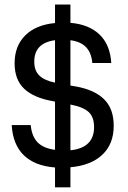

<svg xmlns="http://www.w3.org/2000/svg" viewBox="-20 -761 559 840"><path d="M288.1 -29.3V58.6H220.7V-28.3Q131.8 -35.2 84 -82Q36.1 -128.9 31.2 -213.9H114.3Q119.1 -164.1 144.5 -138.2Q169.9 -112.3 220.7 -105.5V-316.4L210.9 -318.4Q127.9 -333 85.9 -372.6Q43.9 -412.1 43.9 -484.4Q43.9 -559.6 90.3 -606Q136.7 -652.3 220.7 -660.2V-741.2H288.1V-661.1Q369.1 -654.3 415.5 -609.9Q461.9 -565.4 466.8 -485.4H383.8Q379.9 -530.3 356.4 -554.7Q333 -579.1 288.1 -585V-386.7L311.5 -382.8Q393.6 -368.2 435.5 -326.7Q477.5 -285.2 477.5 -210.9Q477.5 -130.9 427.7 -84Q377.9 -37.1 288.1 -29.3ZM391.6 -205.1Q391.6 -249 367.7 -271Q343.8 -293 288.1 -303.7V-103.5Q391.6 -114.3 391.6 -205.1ZM220.7 -399.4V-585Q129.9 -573.2 129.9 -491.2Q129.9 -452.1 151.9 -430.7Q173.8 -409.2 220.7 -399.4Z"/></svg>

Font: Dinish Expanded
Style: Regular
Weight: 400
Width: 7
Designer: Charles Nix
Foundry: Playbeing
Version: Version 2.005; ttfautohint (v1.8.3)